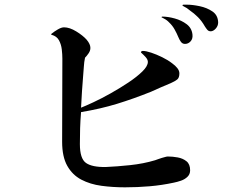

<svg xmlns="http://www.w3.org/2000/svg" viewBox="-20 -825 1040 822"><path d="M794 -96Q794 -79 782.5 -68Q771 -57 755 -51.5Q739 -46 724 -43Q673 -32 620.5 -27.5Q568 -23 515 -23Q463 -23 414.5 -29.5Q366 -36 328 -56Q290 -76 268 -115Q246 -154 246 -218Q246 -307 246.5 -396Q247 -485 247 -574Q247 -592 244.5 -613.5Q242 -635 232.5 -652.5Q223 -670 201 -676Q200 -676 199 -677.5Q198 -679 200 -680Q212 -690 227.5 -699Q243 -708 254 -708Q278 -708 306.5 -690.5Q335 -673 351 -655Q367 -636 367 -620Q367 -608 359.5 -597Q352 -586 344 -578Q340 -559 339 -540Q338 -521 336 -501Q333 -467 331 -434Q329 -401 327 -364Q345 -371 379.5 -387Q414 -403 454 -425.5Q494 -448 530 -472Q566 -496 589.5 -519Q613 -542 613 -560Q613 -570 603.5 -580.5Q594 -591 586 -598Q582 -601 584.5 -604Q587 -607 591 -607Q605 -607 627.5 -599.5Q650 -592 674.5 -580Q699 -568 717 -554Q731 -544 739.5 -533Q748 -522 748 -511Q748 -492 738.5 -484.5Q729 -477 711 -469Q693 -462 668.5 -451Q644 -440 626 -432Q551 -402 481 -380.5Q411 -359 327 -345Q324 -309 323 -276Q322 -243 322 -208Q322 -146 348 -127.5Q374 -109 433 -110Q480 -112 537 -118Q594 -124 644 -139Q650 -141 658 -144Q666 -147 673 -149Q681 -151 687.5 -153Q694 -155 699 -155Q719 -155 741 -151Q763 -147 778.5 -134.5Q794 -122 794 -96ZM804 -677Q806 -659 796 -648Q786 -637 772 -637Q761 -637 754.5 -646Q748 -655 744 -665Q737 -682 727.5 -699Q718 -716 704 -729Q695 -739 681 -746Q680 -747 677.5 -748Q675 -749 673 -750Q671 -751 672 -752.5Q673 -754 674 -754Q699 -754 728 -746Q757 -738 779 -721.5Q801 -705 804 -677ZM914 -729Q914 -714 903.5 -702.5Q893 -691 882 -691Q873 -691 867.5 -697.5Q862 -704 857 -712Q844 -735 827.5 -751.5Q811 -768 792 -781Q781 -791 766 -798Q765 -798 763 -800Q761 -801 761 -802.5Q761 -804 765 -805Q769 -805 774 -805Q779 -805 780 -805Q804 -805 835 -798.5Q866 -792 889.5 -776Q913 -760 914 -729Z"/></svg>

Font: Kaisei Tokumin
Style: Regular
Weight: 400
Designer: Font-Kai, 金井和夫
Foundry: KAZUO KANAI
Version: Version 5.003